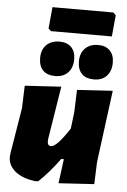

<svg xmlns="http://www.w3.org/2000/svg" viewBox="-58 -905 631 952"><g transform="rotate(5 257.0 -429.5)"><path d="M467 -863 480 -850 470 -744H167L154 -756L164 -863ZM214 -696Q252 -696 273 -674.5Q294 -653 294 -615Q294 -573 270.5 -548.5Q247 -524 207 -524Q167 -524 146 -545.5Q125 -567 125 -607Q125 -648 149 -672Q173 -696 214 -696ZM407 -696Q444 -696 465 -674.5Q486 -653 486 -615Q486 -573 463 -548.5Q440 -524 400 -524Q360 -524 339 -545.5Q318 -567 318 -607Q318 -648 342 -672Q366 -696 407 -696ZM242 -474 200 -212 199 -199Q199 -176 217 -176Q245 -176 307 -271L317 -352L321 -465L498 -476L451 -116L447 -7L270 4L286 -117H273Q222 -47 169 3L156 4Q92 -3 55 -32.5Q18 -62 18 -105L20 -125L57 -351L61 -463Z"/></g></svg>

Font: Alegreya Sans SC Black
Style: Italic
Weight: 900
Italic angle: -7°
Designer: Juan Pablo del Peral
Foundry: Huerta Tipografica
Version: Version 2.007